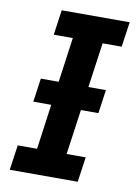

<svg xmlns="http://www.w3.org/2000/svg" viewBox="-80 -739 568 793"><g transform="rotate(10 204.5 -343.0)"><path d="M78 -393H351L337 -294H64ZM17 0 32 -105H113L179 -581H99L114 -686H399L384 -581H304L237 -105H317L302 0Z"/></g></svg>

Font: Chivo Medium Medium
Style: Italic
Weight: 500
Italic angle: -8.05°
Version: Version 2.002